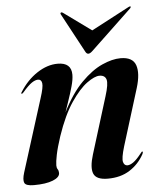

<svg xmlns="http://www.w3.org/2000/svg" viewBox="-49 -686 612 738"><g transform="rotate(-5 257.0 -317.0)"><path d="M36 -345Q32.5 -346 37 -352Q64.5 -396 104 -422Q143.5 -448 183.5 -448Q236.5 -448 236.5 -401Q236.5 -382.5 229.2 -356.5Q222 -330.5 212.8 -304.2Q203.5 -278 197.5 -259Q233 -330 274 -371.2Q315 -412.5 354.5 -430.2Q394 -448 426 -448Q473 -448 484.2 -416Q495.5 -384 478.5 -328.5L410.5 -109Q397 -64 401 -49.8Q405 -35.5 417 -35.5Q427 -35.5 440 -44.5Q453 -53.5 471.5 -77Q476.5 -84 478.5 -83.5Q482.5 -82.5 477.5 -72.5Q457.5 -36 422.5 -13.5Q387.5 9 337.5 9Q293.5 9 283.2 -15Q273 -39 288.5 -89L356 -307Q371 -354.5 365.8 -371.2Q360.5 -388 339.5 -388Q321 -388 291.2 -366.5Q261.5 -345 229 -297Q196.5 -249 169.5 -169.5Q155.5 -127 150 -99.8Q144.5 -72.5 144.5 -59Q144.5 -49.5 148.5 -43.8Q152.5 -38 152.5 -29Q152.5 -12.5 125.8 -1.8Q99 9 52 9Q21.5 9 16 -3Q10.5 -15 19 -42.5L107 -322Q120.5 -363.5 118.2 -378.5Q116 -393.5 103 -393.5Q92.5 -393.5 79 -384.5Q65.5 -375.5 43 -349.5Q38.5 -344.5 36 -345ZM321 -485Q311.5 -476 305 -476Q298 -476 293.5 -485L212.5 -635.5Q210 -640 213 -642.5Q216 -644.5 220.5 -641.5L327.5 -564L474.5 -641.5Q480.5 -644.5 482 -642.5Q484 -640.5 479.5 -635.5Z"/></g></svg>

Font: Fraunces 144pt SemiBold
Style: Italic
Weight: 600
Italic angle: -16°
Version: Version 1.000;[0bf87f6ff]